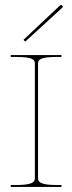

<svg xmlns="http://www.w3.org/2000/svg" viewBox="-20 -737 285 757"><path d="M72.5 -580 79.5 -573 226 -707C229 -710 226.5 -714 225 -715.5C223.5 -717 219.5 -718.5 216.5 -715.5ZM222.5 0V-7.5H205C136.5 -7.5 130 -20.5 130 -35V-486.5C130 -502 139 -512.5 205 -512.5H222.5V-520H22.5V-512.5H42.5C108.5 -512.5 117.5 -502 117.5 -486.5V-35C117.5 -20.5 111 -7.5 42.5 -7.5H22.5V0Z"/></svg>

Font: ZnikomitSC
Style: Regular
Weight: 100
Designer: gluk
Foundry: gluk
Version: Version 0.55